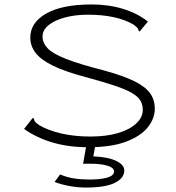

<svg xmlns="http://www.w3.org/2000/svg" viewBox="-20 -651 790 862"><path d="M376 10Q287 10 215 -11.5Q143 -33 88 -72L121 -114L127 -122L133 -117Q133 -110 137.5 -104.5Q142 -99 156 -89Q197 -65 256 -51.5Q315 -38 386 -38Q457 -38 509.5 -53.5Q562 -69 591.5 -96.5Q621 -124 621 -158Q621 -182 610 -200Q599 -218 571.5 -234Q544 -250 494.5 -266.5Q445 -283 368 -304Q273 -329 218 -356Q163 -383 139.5 -414Q116 -445 116 -482Q116 -550 188 -590.5Q260 -631 391 -631Q468 -631 533 -611Q598 -591 644 -554L613 -517L607 -509L602 -514Q601 -521 596.5 -526Q592 -531 579 -541Q503 -585 375 -585Q318 -585 271.5 -572.5Q225 -560 198 -538Q171 -516 171 -487Q171 -458 194 -434Q217 -410 276.5 -386.5Q336 -363 446 -335Q534 -311 584 -286Q634 -261 654.5 -231.5Q675 -202 675 -163Q675 -119 643.5 -79.5Q612 -40 546 -15Q480 10 376 10ZM366 191Q294 191 225 166L250 132Q279 145 312 150Q345 155 382 155Q433 155 462.5 146Q492 137 492 119Q492 102 462.5 93Q433 84 385 84H353L368 0H408L399 51Q466 54 502 71.5Q538 89 538 114Q538 149 495.5 170Q453 191 366 191Z"/></svg>

Font: Inconsolata ExtraExpanded Light
Style: Regular
Weight: 300
Width: 8
Monospace: yes
Designer: Raph Levien, Cyreal, Brenton Simpson
Foundry: Raph Levien, Cyreal, Google
Version: Version 3.001; ttfautohint (v1.8.2.53-6de2)